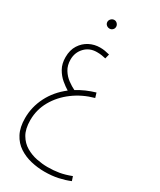

<svg xmlns="http://www.w3.org/2000/svg" viewBox="-250 -828 979 1177"><g transform="rotate(30 239.5 -239.0)"><path d="M282 271Q234 271 187 260Q140 249 101 223.5Q62 198 39 154Q16 110 16 45Q16 -34 52.5 -106Q89 -178 158 -231Q136 -244 109 -266.5Q82 -289 63 -322.5Q44 -356 44 -402Q44 -453 66.5 -488Q89 -523 124 -541Q159 -559 199 -559Q217 -559 232.5 -556.5Q248 -554 267 -549L259 -517Q246 -520 231.5 -522.5Q217 -525 196 -525Q144 -525 111 -490Q78 -455 78 -405Q78 -364 96.5 -334Q115 -304 142 -284.5Q169 -265 192 -254Q248 -289 317 -309L327 -276Q247 -254 184.5 -207.5Q122 -161 86 -97.5Q50 -34 50 40Q50 102 72.5 140.5Q95 179 131 200Q167 221 207.5 229Q248 237 284 237Q328 237 366 230.5Q404 224 448 207L458 237Q422 252 378.5 261.5Q335 271 282 271ZM190 -688Q177 -688 167.5 -696.5Q158 -705 158 -718Q158 -730 167.5 -739.5Q177 -749 190 -749Q202 -749 211 -739.5Q220 -730 220 -718Q220 -705 211 -696.5Q202 -688 190 -688Z"/></g></svg>

Font: Noto Sans Arabic UI XCn XLt
Style: Regular
Weight: 200
Width: 2
Designer: Monotype Design Team, Nadine Chahine and Nizar Qandah
Foundry: Monotype Imaging Inc.
Version: Version 2.010; ttfautohint (v1.8.4.7-5d5b)